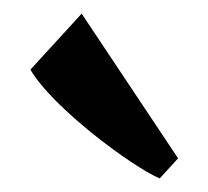

<svg xmlns="http://www.w3.org/2000/svg" viewBox="-20 -871 304 280"><path d="M212.9 -610.8 239.7 -640.1 99.1 -851.1 24.4 -769.5C55.7 -714.8 172.4 -627.9 212.9 -610.8Z"/></svg>

Font: Merriweather
Style: Italic
Weight: 400
Italic angle: -7.5°
Designer: Eben Sorkin
Foundry: Eben Sorkin
Version: Version 1.001